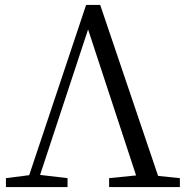

<svg xmlns="http://www.w3.org/2000/svg" viewBox="-20 -756 756 776"><path d="M4 0V-36L98 -48L328 -736H385L619 -45L707 -36V0H421V-36L530 -47L336 -637L142 -49L253 -36V0Z"/></svg>

Font: GenRyuMin TW R
Style: Regular
Weight: 400
Version: Version 1.501;PS 1;hotconv 16.6.51;makeotf.lib2.5.65220